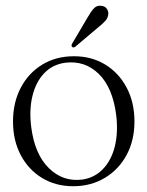

<svg xmlns="http://www.w3.org/2000/svg" viewBox="-20 -634 510 664"><path d="M236 -439.5Q296.5 -439.5 343.8 -410.8Q391 -382 418 -331Q445 -280 445 -214Q445 -148.5 417.8 -98Q390.5 -47.5 342.5 -18.8Q294.5 10 233 10Q172.5 10 125.5 -18.5Q78.5 -47 51.8 -97.5Q25 -148 25 -214Q25 -279.5 51.8 -330.5Q78.5 -381.5 126 -410.5Q173.5 -439.5 236 -439.5ZM264.5 -13Q306.5 -19 335.5 -48.8Q364.5 -78.5 376.8 -126.5Q389 -174.5 382 -235Q370 -331 321.8 -378.2Q273.5 -425.5 205.5 -417Q161.5 -411 132.8 -380.8Q104 -350.5 92.2 -302.2Q80.5 -254 88 -194.5Q100 -100.5 149 -52.5Q198 -4.5 264.5 -13ZM282.5 -573Q294 -593.5 304.5 -604.8Q315 -616 330 -614Q342.5 -613 349 -604.2Q355.5 -595.5 354.5 -585Q353.5 -572 344.2 -561.8Q335 -551.5 321.5 -541L240.5 -472.5Q233.5 -467.5 229.5 -472Q225 -476 230 -484Z"/></svg>

Font: Fraunces 144pt Soft Light
Style: Regular
Weight: 300
Version: Version 1.000;[0bf87f6ff]